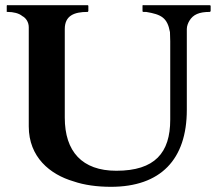

<svg xmlns="http://www.w3.org/2000/svg" viewBox="-20 -708 860 741"><path d="M701 -284V-596C701 -607.5 705.8 -619.3 711 -628C725.4 -652 748.9 -662 789 -662C790 -662 791 -662 792 -664C793 -664 793 -665 793 -666V-685C793 -686.9 790.7 -688 789 -688H534C531 -689 530 -688 530 -685V-666C530 -663 531 -662 534 -662H544C602.9 -652.2 625.9 -639.5 636 -584C636 -572 637 -560 637 -549V-246C637 -118.5 577.8 -49 429 -49C296.9 -49 230 -123.2 230 -254V-596C230 -648 266.7 -662 318 -662C319 -662 320 -662 320 -664C321 -664 321 -665 321 -666V-685C321 -686 321 -686 320 -687C320 -688 319 -688 318 -688H9C7 -689 6 -688 6 -685V-666C5 -663 6 -662 9 -662C31.7 -662 53.4 -656.8 66 -646C80.1 -638.9 91 -622.4 91 -603V-220C91 -102 172.7 -34.6 264 -8C304.8 6.2 355.4 13 408 13C600.1 13 701 -92.7 701 -284Z"/></svg>

Font: fbb
Style: Bold
Weight: 400
Designer: David J. Perry, Michael Sharpe
Version: Version 1.045